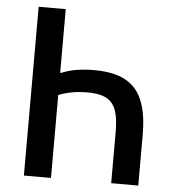

<svg xmlns="http://www.w3.org/2000/svg" viewBox="-51 -744 702 791"><g transform="rotate(5 300.0 -349.0)"><path d="M189 -698H77V0H189V-343C225 -357 264 -364 307 -364C406 -364 438 -327 438 -210V0H550V-209C550 -382 488 -458 328 -458C272 -458 229 -450 194 -435H189Z"/></g></svg>

Font: IBM Mono Medium
Style: Regular
Weight: 500
Monospace: yes
Designer: Mike Abbink, Paul van der Laan, Pieter van Rosmalen
Foundry: Bold Monday
Version: Version 2.3